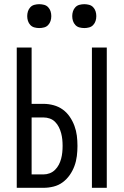

<svg xmlns="http://www.w3.org/2000/svg" viewBox="-20 -897 590 917"><path d="M419 0V-670H490V0ZM60 0V-670H131V-401H188Q212 -401 236 -394.5Q260 -388 279.5 -374Q299 -360 313 -339.5Q327 -319 335.5 -296Q344 -273 347 -249Q350 -225 350 -200Q350 -176 347 -151.5Q344 -127 335.5 -104Q327 -81 313 -61Q299 -41 279.5 -26.5Q260 -12 236 -6Q212 0 188 0ZM188 -64Q203 -64 217.5 -69.5Q232 -75 243 -86Q254 -97 261 -110.5Q268 -124 272 -139Q276 -154 277.5 -169.5Q279 -185 279 -200Q279 -216 277.5 -231Q276 -246 272 -261Q268 -276 261 -290Q254 -304 243 -315Q232 -326 217.5 -331Q203 -336 188 -336H131V-64ZM383 -763Q371 -763 359.5 -766Q348 -769 340 -777.5Q332 -786 328.5 -797Q325 -808 325 -820Q325 -832 328.5 -843Q332 -854 340 -862.5Q348 -871 359.5 -874Q371 -877 383 -877Q394 -877 405.5 -874Q417 -871 425 -862.5Q433 -854 436.5 -843Q440 -832 440 -820Q440 -808 436.5 -797Q433 -786 425 -777.5Q417 -769 405.5 -766Q394 -763 383 -763ZM167 -763Q156 -763 144.5 -766Q133 -769 125 -777.5Q117 -786 113.5 -797Q110 -808 110 -820Q110 -832 113.5 -843Q117 -854 125 -862.5Q133 -871 144.5 -874Q156 -877 167 -877Q179 -877 190.5 -874Q202 -871 210 -862.5Q218 -854 221.5 -843Q225 -832 225 -820Q225 -808 221.5 -797Q218 -786 210 -777.5Q202 -769 190.5 -766Q179 -763 167 -763Z"/></svg>

Font: Lode
Style: Regular
Weight: 400
Monospace: yes
Designer: Belleve Invis
Foundry: Belleve Invis
Version: Version 29.2.0; ttfautohint (v1.8.3)